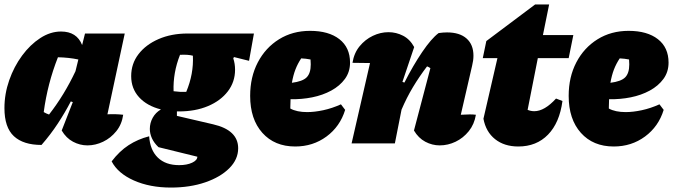

<svg xmlns="http://www.w3.org/2000/svg" viewBox="-23 -646 3032 865"><path d="M164 7Q82 7 39.5 -32.5Q-3 -72 -3 -159Q-3 -223 18.5 -284.5Q40 -346 76.5 -395.5Q113 -445 158.5 -474.5Q204 -504 252 -504Q323 -504 347 -443L360 -495H539L461 -131Q497 -133 532 -129Q526 -86 501 -55Q476 -24 441.5 -7.5Q407 9 371 9Q337 9 306 -7.5Q275 -24 255 -58L305 -186L296 -189Q270 -139 237.5 -89.5Q205 -40 164 7ZM174 -141Q186 -134 198 -130Q233 -175 262.5 -223.5Q292 -272 317 -325L330 -378Q287 -387 238 -388Q191 -269 174 -141Z M783 -144Q778 -144 774 -144V-124L937 -86Q1050 -60 1050 22Q1050 72 1010 112Q970 152 901.5 175.5Q833 199 747 199Q652 199 580 167Q508 135 480 81Q515 35 556.5 8Q598 -19 649 -32Q653 30 688 64Q723 98 784 98Q819 98 842.5 87Q866 76 866 60L691 17Q671 -2 661.5 -23Q652 -44 652 -65Q652 -92 665 -115.5Q678 -139 702 -153Q639 -169 603.5 -208Q568 -247 568 -303Q568 -359 601 -402Q634 -445 691.5 -470Q749 -495 822 -495H1121L1099 -372L1031 -389L1028 -383Q1036 -359 1036 -332Q1036 -277 1003.5 -234.5Q971 -192 914 -168Q857 -144 783 -144ZM816 -232Q850 -313 846 -395Q824 -401 788 -399Q756 -318 759 -235Q788 -231 816 -232Z M1307 14Q1214 14 1159 -47.5Q1104 -109 1104 -214Q1104 -299 1138.5 -365Q1173 -431 1234 -469Q1295 -507 1374 -507Q1458 -507 1506 -469.5Q1554 -432 1554 -364Q1554 -322 1531 -290.5Q1508 -259 1469.5 -238Q1431 -217 1383.5 -207.5Q1336 -198 1286 -199Q1285 -182 1285 -163Q1285 -159 1285 -157Q1314 -141 1361 -141Q1394 -141 1433.5 -149.5Q1473 -158 1513 -176L1532 -151Q1509 -76 1448 -31Q1387 14 1307 14ZM1377 -356Q1377 -367 1376 -378Q1356 -382 1334 -383Q1318 -359 1308 -333Q1298 -307 1292 -273Q1340 -279 1358.5 -297.5Q1377 -316 1377 -356Z M1561 0 1644 -362Q1619 -362 1565 -363Q1572 -407 1597 -437.5Q1622 -468 1656.5 -484.5Q1691 -501 1727 -501Q1762 -501 1793 -485Q1824 -469 1843 -434L1790 -277L1799 -274Q1838 -351 1879 -411.5Q1920 -472 1953 -497Q1973 -500 1991 -500Q2048 -500 2079 -472.5Q2110 -445 2110 -395Q2110 -374 2104 -350L2053 -129Q2079 -130 2092 -130.5Q2105 -131 2121 -129Q2114 -86 2089 -55Q2064 -24 2029.5 -7.5Q1995 9 1958 9Q1924 9 1893 -7.5Q1862 -24 1842 -58L1916 -339Q1909 -344 1901 -347Q1866 -301 1837.5 -253.5Q1809 -206 1786 -152L1756 0Z M2312 14Q2249 14 2207.5 -19Q2166 -52 2155 -111L2218 -384H2152L2168 -461L2388 -626H2451L2423 -488H2560L2539 -384H2400L2354 -151Q2369 -145 2384 -145Q2430 -145 2482 -202L2511 -191Q2498 -93 2446 -39.5Q2394 14 2312 14Z M2742 14Q2649 14 2594 -47.5Q2539 -109 2539 -214Q2539 -299 2573.5 -365Q2608 -431 2669 -469Q2730 -507 2809 -507Q2893 -507 2941 -469.5Q2989 -432 2989 -364Q2989 -322 2966 -290.5Q2943 -259 2904.5 -238Q2866 -217 2818.5 -207.5Q2771 -198 2721 -199Q2720 -182 2720 -163Q2720 -159 2720 -157Q2749 -141 2796 -141Q2829 -141 2868.5 -149.5Q2908 -158 2948 -176L2967 -151Q2944 -76 2883 -31Q2822 14 2742 14ZM2812 -356Q2812 -367 2811 -378Q2791 -382 2769 -383Q2753 -359 2743 -333Q2733 -307 2727 -273Q2775 -279 2793.5 -297.5Q2812 -316 2812 -356Z"/></svg>

Font: Piazzolla Black
Style: Italic
Weight: 900
Italic angle: -11.3°
Designer: Juan Pablo del Peral
Foundry: Huerta Tipografica
Version: Version 1.330